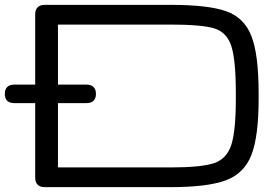

<svg xmlns="http://www.w3.org/2000/svg" viewBox="-51 -770 1149 790"><path d="M132.8 -750H650.4Q805.2 -750 879.4 -723.9Q953.6 -697.8 983.4 -621.8Q1013.2 -545.9 1013.2 -384.8V-365.2Q1013.2 -208.5 983.4 -132.3Q953.6 -56.2 878.4 -28.1Q803.2 0 650.4 0H132.8Q113.8 0 103.8 -10Q93.8 -20 93.8 -39.1V-710.9Q93.8 -730 103.8 -740Q113.8 -750 132.8 -750ZM919.4 -365.2V-384.8Q919.4 -524.4 900.6 -581.1Q881.8 -637.7 830.3 -653.3Q778.8 -668.9 650.4 -668.9H187.5V-81.1H650.4Q775.9 -81.1 828.6 -98.4Q881.3 -115.7 900.4 -172.9Q919.4 -230 919.4 -365.2ZM304.7 -345.7H7.8Q-11.2 -345.7 -21.2 -355.2Q-31.2 -364.7 -31.2 -383.8Q-31.2 -402.3 -21.2 -412.1Q-11.2 -421.9 7.8 -421.9H304.7Q323.7 -421.9 333.7 -412.1Q343.8 -402.3 343.8 -383.8Q343.8 -364.7 333.7 -355.2Q323.7 -345.7 304.7 -345.7Z"/></svg>

Font: Gyrochrome
Style: Regular
Weight: 400
Designer: David Moles
Foundry: David Moles
Version: Version 1.005;Glyphs 3.2.3 (3260)